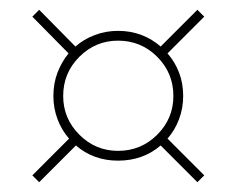

<svg xmlns="http://www.w3.org/2000/svg" viewBox="-20 -485 483 392"><path d="M46 -451 60 -465 134 -390Q151 -405 173.5 -413.5Q196 -422 221 -422Q247 -422 269 -413.5Q291 -405 308 -390L383 -465L397 -451L322 -376Q337 -359 345.5 -337Q354 -315 354 -289Q354 -264 345.5 -241.5Q337 -219 322 -202L397 -127L383 -113L308 -188Q272 -157 221 -157Q171 -157 135 -188L60 -113L46 -127L121 -202Q106 -219 97.5 -241.5Q89 -264 89 -289Q89 -315 97.5 -337Q106 -359 120 -376ZM221 -177Q268 -177 301 -210Q334 -243 334 -289Q334 -336 301 -369Q268 -402 221 -402Q175 -402 142 -369Q109 -336 109 -289Q109 -243 142 -210Q175 -177 221 -177Z"/></svg>

Font: Georama Extended Thin
Style: Regular
Weight: 100
Width: 7
Designer: Jean-Baptiste Levee
Foundry: Production Type
Version: Version 1.000